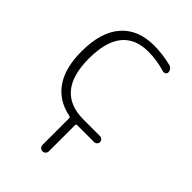

<svg xmlns="http://www.w3.org/2000/svg" viewBox="-221 -623 936 936"><g transform="rotate(45 246.5 -155.0)"><path d="M223 5Q136 -12 89.5 -78.5Q43 -145 43 -260Q43 -392 103 -461Q163 -530 273 -530Q332 -530 392 -515Q402 -513 408.5 -504.5Q415 -496 415 -486Q415 -478 408 -473.5Q401 -469 393 -471Q334 -489 275 -489Q93 -489 93 -260Q93 -31 285 -31H399Q407 -31 413.5 -24.5Q420 -18 420 -10Q420 -2 413.5 4Q407 10 399 10H283Q275 10 275 18V198Q275 207 268.5 213.5Q262 220 253 220Q244 220 237.5 213.5Q231 207 231 198V15Q231 7 223 5Z"/></g></svg>

Font: Rounded Mplus 1c Light
Style: Regular
Weight: 300
Version: Version 1.059.20150529